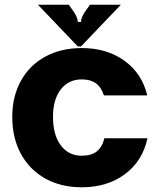

<svg xmlns="http://www.w3.org/2000/svg" viewBox="-20 -783 673 815"><path d="M32 -287Q32 -373 68.5 -439.5Q105 -506 172 -542.5Q239 -579 327 -579Q434 -579 508.5 -525Q583 -471 605 -378H421Q410 -413 387 -429.5Q364 -446 327 -446Q271 -446 238 -403.5Q205 -361 205 -287Q205 -210 238 -166Q271 -122 327 -122Q368 -122 391 -140.5Q414 -159 423 -196H606Q585 -99 510 -43.5Q435 12 327 12Q239 12 172.5 -25Q106 -62 69 -129.5Q32 -197 32 -287ZM310 -586 141 -763H272L287 -742Q310 -711 310 -690H324Q324 -711 347 -742L362 -763H493L324 -586Z"/></svg>

Font: Open Sauce Sans Black
Style: Regular
Weight: 900
Designer: Alfredo Marco Pradil
Foundry: Creative Sauce Fz LLC
Version: Version 1.477